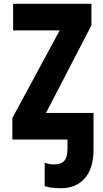

<svg xmlns="http://www.w3.org/2000/svg" viewBox="-20 -734 540 1010"><path d="M45 0V-113L294 -574H49V-714H461V-601L222 -140H472V51Q472 153 425.5 204.5Q379 256 302 256Q270 256 250.5 253Q231 250 215 245V122Q239 131 262 131Q302 131 318.5 111.5Q335 92 335 47V0Z"/></svg>

Font: Noto Sans Mono ExtraCondensed Black
Style: Regular
Weight: 900
Width: 2
Designer: Monotype Design Team
Foundry: Monotype Imaging Inc.
Version: Version 2.014